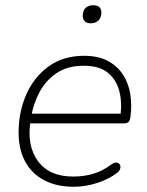

<svg xmlns="http://www.w3.org/2000/svg" viewBox="-20 -705 563 733"><path d="M261 8Q196 8 148.5 -17Q101 -42 76 -88.5Q51 -135 51 -200Q51 -277 80 -343.5Q109 -410 165 -451Q221 -492 301 -492Q355 -492 391.5 -472.5Q428 -453 449.5 -420Q471 -387 477.5 -345Q484 -303 478 -259Q476 -245 471 -239.5Q466 -234 453 -234H80L86 -271H458L439 -259Q447 -313 435.5 -357Q424 -401 391.5 -427.5Q359 -454 300 -454Q237 -454 195.5 -425.5Q154 -397 131 -353.5Q108 -310 100 -264L97 -246Q81 -150 124.5 -90.5Q168 -31 259 -31Q301 -31 336 -41.5Q371 -52 405 -77Q414 -84 421 -84.5Q428 -85 433 -81.5Q438 -78 439.5 -72Q441 -66 438 -58.5Q435 -51 427 -45Q394 -20 349.5 -6Q305 8 261 8ZM326 -616Q312 -616 304 -623.5Q296 -631 296 -644Q296 -665 307 -675Q318 -685 337 -685Q351 -685 359 -678Q367 -671 367 -657Q367 -638 356 -627Q345 -616 326 -616Z"/></svg>

Font: Nunito ExtraLight
Style: Italic
Weight: 200
Italic angle: -9°
Designer: Vernon Adams
Foundry: Vernon Adams
Version: Version 3.602